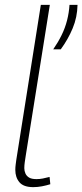

<svg xmlns="http://www.w3.org/2000/svg" viewBox="-20 -760 339 790"><path d="M148 -740H185L86 -120Q84 -107 82 -93.5Q80 -80 80 -68Q80 -57 84.5 -46.5Q89 -36 99.5 -29.5Q110 -23 130 -23Q143 -23 156 -25.5Q169 -28 184 -32L187 -2Q171 3 153 6.5Q135 10 117 10Q77 10 60 -10Q43 -30 43 -61Q43 -72 44.5 -83Q46 -94 47 -102ZM199 -557Q219 -586 233.5 -615.5Q248 -645 256 -676.5Q264 -708 266 -740H299Q298 -689 279 -643.5Q260 -598 230 -557Z"/></svg>

Font: Georama ExtraCondensed Thin ExtraLight
Style: Italic
Weight: 250
Italic angle: -9°
Version: Version 1.001